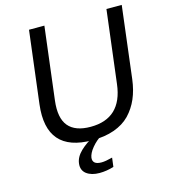

<svg xmlns="http://www.w3.org/2000/svg" viewBox="-131 -814 992 1125"><g transform="rotate(-15 365.0 -252.0)"><path d="M333 207Q284.2 207 254.4 184.6Q225.6 162.1 230.5 122.1Q234.9 83.5 270.5 49.3Q288.6 32.2 308.8 18.1Q329.1 3.9 351.6 -7.3L402.8 -4.9Q366.2 17.1 339.4 49.8Q325.7 66.4 318.6 80.8Q311.5 95.2 309.6 107.9Q307.1 128.4 319.8 139.2Q332.5 149.9 360.4 149.9Q384.3 149.9 426.8 138.7L419.9 193.4Q376 207 333 207ZM342.3 10.7Q62 10.7 96.7 -273.4L150.4 -710.9H243.7L189.9 -271.5Q177.2 -167 218.5 -117.4Q259.8 -67.9 353 -67.9Q541.5 -67.9 565.9 -269.5L620.1 -710.9H712.9L659.7 -274.4Q651.4 -209 629.6 -158.7Q607.9 -108.4 570.3 -68.8Q532.7 -30.3 475.3 -9.8Q418 10.7 342.3 10.7Z"/></g></svg>

Font: Ride
Style: Italic
Weight: 400
Version: Version 3.000